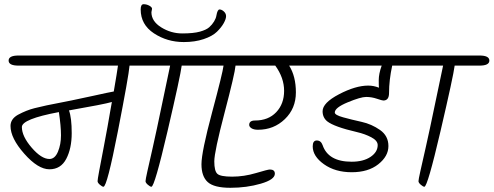

<svg xmlns="http://www.w3.org/2000/svg" viewBox="-20 -900 2347 913"><path d="M68 -636H719Q766 -636 766 -612Q766 -588 719 -588H596Q592 -539 540.5 -275.5Q489 -12 472 -12Q466 -12 455 -21.5Q444 -31 444 -38.5Q444 -46 451.5 -86.5Q459 -127 472.5 -196.5Q486 -266 491.5 -298.5Q497 -331 503 -364.5Q509 -398 512 -415Q474 -404 308 -375Q321 -340 321 -267Q321 -194 295 -144.5Q269 -95 215 -95Q161 -95 95.5 -169Q30 -243 30 -301Q30 -334 65 -354Q106 -376 144 -385.5Q182 -395 202 -399Q287 -416 320.5 -422.5Q354 -429 426 -445Q498 -461 521 -465Q537 -558 541 -588H68Q21 -588 21 -612Q21 -636 68 -636ZM260 -367Q84 -334 84 -296Q84 -252 130.5 -198Q177 -144 215 -144Q241 -144 255.5 -178.5Q270 -213 270 -256.5Q270 -300 260 -367Z M703 -858 700 -842Q700 -799 746.5 -770Q793 -741 846.5 -741Q900 -741 930.5 -749.5Q961 -758 975 -770.5Q989 -783 998 -798Q1007 -813 1009 -826Q1014 -855 1024 -855Q1034 -855 1044.5 -845.5Q1055 -836 1055 -823Q1055 -810 1044 -790Q1033 -770 1011.5 -749Q990 -728 948.5 -714Q907 -700 854 -700Q775 -700 712 -741.5Q649 -783 649 -855Q649 -880 663 -880Q677 -880 690 -873Q703 -866 703 -858ZM665 -636H962Q1009 -636 1009 -612Q1009 -588 962 -588H844Q838 -539 776.5 -275.5Q715 -12 700 -12Q694 -12 683 -21.5Q672 -31 672 -38.5Q672 -46 681 -86.5Q690 -127 706 -197Q722 -267 755 -426Q788 -585 789 -588H665Q618 -588 618 -612Q618 -636 665 -636Z M911 -636H1481Q1528 -636 1528 -612Q1528 -588 1481 -588H1355Q1387 -537 1387 -460.5Q1387 -384 1334.5 -333.5Q1282 -283 1207 -283Q1187 -283 1176 -290Q1165 -297 1165 -306Q1165 -327 1193 -327Q1256 -327 1293.5 -366.5Q1331 -406 1331 -468Q1331 -530 1289 -588H1100Q1097 -551 1048 -364.5Q999 -178 999 -132.5Q999 -87 1013.5 -73.5Q1028 -60 1084 -60Q1140 -60 1197 -77Q1254 -94 1263 -94Q1287 -94 1287 -74Q1287 -46 1220 -26.5Q1153 -7 1075.5 -7Q998 -7 968 -34Q938 -61 938 -119Q938 -177 988.5 -365.5Q1039 -554 1043 -588H911Q864 -588 864 -612Q864 -636 911 -636Z M1487 -636H1983Q2030 -636 2030 -612Q2030 -588 1983 -588H1845Q1830 -519 1830 -458Q1830 -422 1803 -422Q1797 -422 1772 -430.5Q1747 -439 1721 -439Q1695 -439 1633.5 -413.5Q1572 -388 1572 -365Q1572 -353 1612 -342Q1652 -331 1699.5 -320.5Q1747 -310 1787 -282Q1827 -254 1827 -205.5Q1827 -157 1779 -119Q1731 -81 1652.5 -81Q1574 -81 1520.5 -119Q1467 -157 1467 -204Q1467 -232 1486.5 -232Q1506 -232 1514 -210Q1541 -131 1652 -131Q1708 -131 1742 -154Q1776 -177 1776 -210Q1776 -231 1746 -247Q1716 -263 1677 -272Q1569 -297 1536 -323Q1514 -341 1514 -371Q1514 -411 1592.5 -452Q1671 -493 1731 -493Q1757 -493 1782 -483Q1781 -489 1781 -519Q1781 -549 1795 -588H1487Q1440 -588 1440 -612Q1440 -636 1487 -636Z M1963 -636H2260Q2307 -636 2307 -612Q2307 -588 2260 -588H2142Q2136 -539 2074.5 -275.5Q2013 -12 1998 -12Q1992 -12 1981 -21.5Q1970 -31 1970 -38.5Q1970 -46 1979 -86.5Q1988 -127 2004 -197Q2020 -267 2053 -426Q2086 -585 2087 -588H1963Q1916 -588 1916 -612Q1916 -636 1963 -636Z"/></svg>

Font: Kalam Light
Style: Regular
Weight: 300
Version: Version 2.001;PS 1.0;hotconv 1.0.79;makeotf.lib2.5.61930; tt